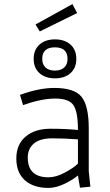

<svg xmlns="http://www.w3.org/2000/svg" viewBox="-20 -912 540 941"><path d="M154 -792 335 -892 358 -848 175 -758ZM218 -43Q255 -43 298.5 -66.5Q342 -90 362 -110V-229Q297 -234 236.5 -234Q176 -234 146 -208.5Q116 -183 116 -140Q116 -43 218 -43ZM217 9Q144 9 102 -28.5Q60 -66 60 -135Q60 -204 105.5 -242.5Q151 -281 227.5 -281Q304 -281 362 -275Q362 -364 340 -396.5Q318 -429 251 -429Q184 -429 93 -397L78 -447Q171 -481 246 -481Q345 -481 380 -437Q415 -393 415 -283V-73L423 3L372 8L362 -52Q339 -32 297 -11.5Q255 9 217 9ZM249.5 -719Q297 -719 325.5 -693.5Q354 -668 354 -623.5Q354 -579 325.5 -553.5Q297 -528 249.5 -528Q202 -528 173.5 -553.5Q145 -579 145 -623.5Q145 -668 173.5 -693.5Q202 -719 249.5 -719ZM187 -623Q187 -596 203.5 -581Q220 -566 249 -566Q278 -566 294.5 -581Q311 -596 311 -623Q311 -680 249 -680Q187 -680 187 -623Z"/></svg>

Font: Lekton
Style: Regular
Weight: 400
Designer: Paolo Mazzetti, Luciano Perondi, Raffaele Flato, Elena Papassissa, Emilio Macchia, Michela Povoleri, Tobias Seemiller, R
Version: Version 34.000